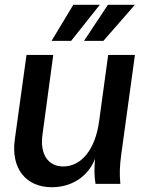

<svg xmlns="http://www.w3.org/2000/svg" viewBox="-20 -770 620 804"><path d="M197 14C281 14 349 -31 378 -105C374 -62 375 -31 380 0H484C480 -41 481 -75 488 -125L545 -540H433L395 -262C379 -143 320 -73 245 -73C182 -73 146 -123 158 -207L203 -540H91L42 -186C25 -64 89 14 197 14ZM332 -599H413L545 -750H432ZM196 -599H278L398 -750H287Z"/></svg>

Font: Ronzino Medium
Style: Italic
Weight: 500
Italic angle: -7.99998°
Designer: Nunzio Mazzaferro
Foundry: Collletttivo
Version: Version 1.000;Glyphs 3.3 (3337)